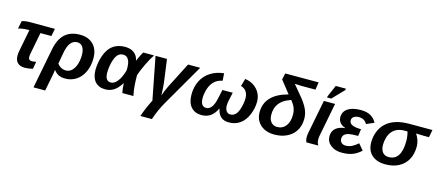

<svg xmlns="http://www.w3.org/2000/svg" viewBox="-60 -1403 5207 2277"><g transform="rotate(15 2543.5 -264.0)"><path d="M151.9 -435.5Q112.3 -435.5 76.9 -429.9Q41.5 -424.3 27.8 -417.5L46.9 -514.2Q61 -520 85.9 -524.2Q110.8 -528.3 136.2 -528.3H451.2L433.1 -435.5H298.8L245.6 -160.6Q242.7 -144.5 242.7 -132.3Q242.7 -86.4 287.1 -86.4Q293.9 -86.4 305.4 -88.1Q316.9 -89.8 337.9 -92.8L322.3 -3.4Q304.7 1.5 275.9 5.6Q247.1 9.8 222.2 9.8Q166 9.8 135.5 -20.3Q105 -50.3 105 -106.9Q105 -137.2 110.8 -165.5L163.1 -435.5Z M758.8 -538.6Q862.8 -538.6 923.1 -477.8Q983.4 -417 983.4 -308.6Q983.4 -217.8 950.7 -145Q918 -71.8 857.7 -31Q797.4 9.8 721.7 9.8Q669.9 9.8 636.7 -7.6Q603.5 -24.9 580.6 -57.1H578.6L569.8 0L529.3 207.5H385.7L481 -283.7Q506.3 -414.1 575.2 -476.3Q644 -538.6 758.8 -538.6ZM750.5 -443.8Q651.4 -443.8 622.1 -279.3L597.7 -141.6Q616.2 -115.2 644.3 -100.1Q672.4 -85 704.6 -85Q756.3 -85 792.5 -133.3Q808.1 -153.8 818.8 -180.9Q829.6 -208 835.4 -241Q841.3 -273.9 841.3 -311Q841.3 -375.5 817.1 -409.7Q793 -443.8 750.5 -443.8Z M1313 -537.6Q1381.8 -537.6 1424.3 -504.6Q1466.8 -471.7 1478 -413.6H1479Q1484.4 -427.7 1494.9 -450.2Q1505.4 -472.7 1516.8 -494.6Q1528.3 -516.6 1536.1 -528.3H1668.9Q1652.3 -504.4 1633.1 -469.7Q1613.8 -435.1 1595 -396.2Q1576.2 -357.4 1560.3 -319.6Q1544.4 -281.7 1534.2 -251Q1534.2 -225.6 1534.9 -202.9Q1535.6 -180.2 1536.6 -160.2Q1538.1 -133.8 1539.8 -112.1Q1541.5 -90.3 1545.4 -64.7Q1549.3 -39.1 1556.6 0H1420.9Q1408.2 -62 1408.2 -109.9V-117.2H1406.2Q1360.8 -46.4 1314.9 -18.1Q1269 10.3 1211.9 10.3Q1130.4 10.3 1086.2 -41Q1042 -92.3 1042 -183.1Q1042 -225.6 1050 -272.5Q1058.1 -319.3 1074 -363.3Q1089.8 -407.2 1112.3 -439.9Q1179.7 -537.6 1313 -537.6ZM1314.9 -442.9Q1271.5 -442.9 1244.1 -411.1Q1225.6 -389.6 1212.2 -351.8Q1198.7 -314 1191.7 -270.5Q1184.6 -227.1 1184.6 -189Q1184.6 -85 1255.9 -85Q1297.4 -85 1335.7 -132.8Q1374 -180.7 1399.9 -269.5L1400.9 -300.8Q1400.9 -368.7 1379.4 -405.8Q1357.9 -442.9 1314.9 -442.9Z M1944.8 -26.4Q1878.9 85.9 1839.4 207.5H1697.8Q1733.9 100.6 1788.6 -5.4L1687 -528.3H1827.6L1865.7 -247.6Q1868.2 -229 1870.1 -197.5Q1872.1 -166 1873.5 -136.2Q1875 -106.4 1875 -91.8Q1882.8 -116.2 1896 -147.9Q1909.2 -179.7 1927.7 -218.3L2086.4 -528.3H2235.4Z M2655.3 -174.8Q2655.3 -136.2 2673.3 -111.1Q2691.4 -85.9 2721.2 -85.9Q2761.2 -85.9 2788.6 -114.7Q2806.6 -133.8 2820.1 -169.4Q2833.5 -205.1 2840.8 -244.6Q2848.1 -284.2 2848.1 -314.9Q2848.1 -418.9 2758.8 -445.8L2785.2 -538.6Q2848.6 -529.8 2894.8 -498Q2940.9 -466.3 2966.1 -418.7Q2991.2 -371.1 2991.2 -313.5Q2991.2 -232.9 2958.5 -154.3Q2925.8 -74.7 2867.2 -32.5Q2808.6 9.8 2730.5 9.8Q2668.5 9.8 2632.1 -21.5Q2595.7 -52.7 2581.5 -120.1H2579.6Q2550.3 -55.2 2504.2 -22.7Q2458 9.8 2395 9.8Q2310.5 9.8 2263.9 -44.2Q2217.3 -98.1 2217.3 -198.2Q2217.3 -290 2254.9 -365.2Q2292.5 -439.5 2362.8 -484.4Q2433.1 -529.3 2526.4 -538.6L2531.7 -448.7Q2399.9 -424.8 2364.7 -268.1Q2355.5 -226.1 2355.5 -192.9Q2355.5 -86.9 2425.8 -86.9Q2464.4 -86.9 2491.5 -123.3Q2518.6 -159.7 2534.2 -231.9L2558.1 -342.3H2684.6L2662.6 -240.7Q2655.3 -209.5 2655.3 -174.8Z M3538.6 -105Q3501 -50.8 3436 -20.8Q3371.1 9.3 3285.2 9.3Q3214.8 9.3 3162.4 -17.3Q3109.9 -43.9 3080.8 -91.6Q3051.8 -139.2 3051.8 -202.6Q3051.8 -312 3121.3 -385Q3190.9 -458 3330.1 -494.6L3209.5 -647L3227.1 -724.6H3636.7L3623 -631.8H3442.4L3405.3 -633.8Q3394 -634.3 3384 -634.8Q3374 -635.3 3368.2 -635.7L3493.7 -484.4Q3546.4 -414.6 3565.4 -364.5Q3584.5 -314.5 3584.5 -262.2Q3584.5 -170.4 3538.6 -105ZM3296.9 -86.4Q3363.8 -86.4 3403.1 -137.2Q3442.4 -188 3442.4 -272.5Q3442.4 -318.8 3427.2 -358.6Q3412.1 -398.4 3376 -439.5Q3313.5 -416 3283 -394Q3252.4 -372.1 3233.4 -345.7Q3213.9 -319.3 3203.6 -285.9Q3193.4 -252.4 3193.4 -210Q3193.4 -153.8 3221.2 -120.1Q3249 -86.4 3296.9 -86.4Z M3807.1 -70.8Q3807.1 -28.8 3827.6 0H3681.2Q3676.3 -7.8 3672.1 -24.7Q3668 -41.5 3668 -60.5Q3668 -90.8 3673.3 -115.2L3753.9 -528.3H3891.6L3810.1 -110.8Q3807.1 -94.2 3807.1 -70.8ZM3965.8 -718.3 3830.6 -577.6H3779.3L3782.2 -593.8L3843.8 -736.3H3969.2Z M4138.7 -83Q4182.1 -83 4218.5 -102.3Q4254.9 -121.6 4288.6 -151.4L4351.1 -77.6Q4301.3 -31.2 4246.6 -10.7Q4191.9 9.8 4118.2 9.8Q4032.2 9.8 3979 -32.7Q3925.8 -75.2 3925.8 -142.6Q3925.8 -202.1 3966.1 -238.5Q4006.3 -274.9 4083.5 -282.7L4084 -283.7Q4041 -295.9 4016.4 -325.2Q3991.7 -354.5 3991.7 -393.6Q3991.7 -461.9 4047.9 -499.8Q4104 -537.6 4207 -537.6Q4278.8 -537.6 4325.9 -512Q4373 -486.3 4400.9 -433.6L4307.1 -392.6Q4291 -421.4 4266.1 -436Q4241.2 -450.7 4207.5 -450.7Q4167 -450.7 4143.8 -434.1Q4120.6 -417.5 4120.6 -387.7Q4120.6 -318.4 4266.1 -318.4L4254.4 -232.9Q4173.3 -232.9 4140.1 -225.1Q4105.5 -217.3 4086.7 -199Q4067.9 -180.7 4067.9 -148.4Q4067.9 -119.6 4087.2 -101.3Q4106.4 -83 4138.7 -83Z M4651.4 9.8Q4544.4 9.8 4483.6 -45.4Q4422.9 -100.6 4422.9 -200.7Q4422.9 -268.6 4446.5 -330.6Q4470.2 -392.6 4518.6 -438Q4566.9 -482.9 4637.9 -505.6Q4709 -528.3 4800.8 -528.3H5086.9L5068.8 -435.5H5003.4L4912.1 -438.5L4911.6 -436.5Q4958 -363.8 4958 -289.1Q4958 -200.2 4921.9 -132.3Q4885.3 -64.5 4815.7 -27.3Q4746.1 9.8 4651.4 9.8ZM4667 -84Q4821.3 -84 4821.3 -322.3Q4821.3 -381.3 4805.2 -435.5H4770.5Q4669.4 -435.5 4616.7 -371.6Q4590.3 -339.4 4577.9 -294.9Q4565.4 -250.5 4565.4 -208Q4565.4 -149.4 4591.6 -116.7Q4617.7 -84 4667 -84Z"/></g></svg>

Font: Arimo
Style: Italic
Weight: 400
Italic angle: -12°
Designer: Steve Matteson
Foundry: Monotype Imaging Inc.
Version: Version 1.33